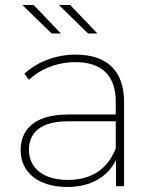

<svg xmlns="http://www.w3.org/2000/svg" viewBox="-20 -740 618 763"><path d="M222 -607 114 -720H69L185 -607ZM367 -607 259 -720H214L330 -607ZM281 -523C202 -523 127 -494 77 -447L95 -423C139 -465 205 -493 280 -493C385 -493 440 -439 440 -336V-285H251C110 -285 62 -219 62 -143C62 -56 131 3 248 3C343 3 409 -39 441 -104V0H473V-336C473 -458 405 -523 281 -523ZM250 -25C153 -25 95 -71 95 -145C95 -210 138 -258 251 -258H440V-150C408 -70 346 -25 250 -25Z"/></svg>

Font: Talent ExtraLight
Style: Regular
Weight: 200
Designer: Mike Powis
Version: Version 1.001;hotconv 1.0.109;makeotfexe 2.5.65596